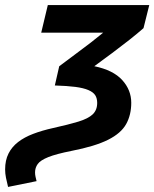

<svg xmlns="http://www.w3.org/2000/svg" viewBox="-85 -544 608 757"><path d="M-53.2 193Q-58 174 -61.4 157Q-64.8 140 -64.8 124Q-64.8 88 -51.5 61.5Q-38.2 35 -13.6 16Q11 -3 45.8 -16.2Q80.5 -29.5 124.2 -39.2Q185.5 -52.8 224 -64.5Q262.5 -76.2 280.4 -93.1Q298.2 -110 298.2 -138.2Q298.2 -156.5 290.4 -168.6Q282.5 -180.8 263.2 -189Q244 -197.2 212 -201.4Q180 -205.5 131.2 -207L148.5 -282.8Q180.2 -306.8 212.2 -330.4Q244.2 -354 272.8 -376Q301.2 -398 321.8 -415.2H77.5L103.5 -524H503.5L480.8 -433Q457.5 -412.5 424.8 -386.6Q392 -360.8 356.1 -334Q320.2 -307.2 286.8 -283Q361.5 -267.5 397 -228.2Q432.5 -189 432.5 -138.8Q432.5 -91 412.4 -54.8Q392.2 -18.5 341.1 7.1Q290 32.8 196.8 51Q136.2 63 105.2 75.5Q74.2 88 63.8 102.6Q53.2 117.2 53.2 136Q53.2 144.2 55.1 152.9Q57 161.5 59.2 170.2Z"/></svg>

Font: Ubuntu Sans
Style: Italic
Weight: 400
Italic angle: -13.5°
Designer: Dalton Maag Ltd
Foundry: Dalton Maag Ltd
Version: Version 1.006